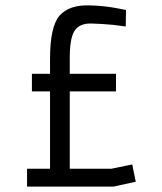

<svg xmlns="http://www.w3.org/2000/svg" viewBox="-20 -690 600 710"><path d="M446 -653Q443 -654 399 -662Q356 -669 313 -670Q236 -673 200 -632Q165 -591 165 -472V-417H98V-352H165V-66H80V0H400L482 -18L469 -82L392 -66H238V-352H409V-417H238V-467Q237 -546 255 -575Q274 -605 320 -603Q357 -602 399 -598Q441 -593 445 -592Z"/></svg>

Font: RazerF5
Style: Regular
Weight: 400
Foundry: Razer Inc.
Version: Version 2